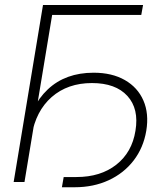

<svg xmlns="http://www.w3.org/2000/svg" viewBox="-20 -748 662 789"><path d="M567.9 -727.5 560.5 -686.5H194.3L80.6 0H36.1L156.7 -727.5ZM234.4 21.5 241.7 -20.5H293.9Q393.6 -20.5 458 -71.3Q522.5 -122.1 536.6 -210.4Q551.8 -300.8 503.4 -353.8Q455.1 -406.7 357.9 -406.7Q258.3 -406.7 192.6 -349.4Q127 -292 109.9 -189.9H83.5Q103.5 -312 176.3 -380.6Q249 -449.2 364.7 -449.2Q440.4 -449.2 493.2 -418.9Q545.9 -388.7 569.3 -335Q592.8 -281.2 581.1 -210.4Q569.3 -140.6 529.1 -88.4Q488.8 -36.1 426.5 -7.3Q364.3 21.5 286.6 21.5Z"/></svg>

Font: Inter Display ExtraLight
Style: Italic
Weight: 200
Italic angle: -9.39999°
Designer: Rasmus Andersson
Foundry: rsms
Version: Version 4.000;git-a52131595